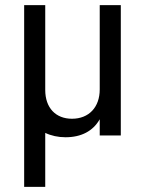

<svg xmlns="http://www.w3.org/2000/svg" viewBox="-20 -527 561 747"><path d="M74 200H156V-10C179 1 206 7 235 7C296 7 342 -17 368 -63V0H450V-507H368V-179C368 -110 326 -65 260 -65C197 -65 156 -107 156 -177V-507H74Z"/></svg>

Font: Vanilla Cream Book
Style: Regular
Weight: 400
Designer: Jeremy Tribby, Jinavaṁso
Foundry: Tribby Type
Version: Version 1.422;Glyphs 3.1.2 (3151)